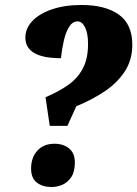

<svg xmlns="http://www.w3.org/2000/svg" viewBox="-20 -744 552 772"><path d="M180 -238 163 -353Q215 -375 253.5 -402Q292 -429 313 -468.5Q334 -508 334 -567Q334 -610 322 -634Q310 -658 292 -658Q272 -658 258.5 -637Q245 -616 237 -582Q229 -548 225 -510Q82 -510 82 -593Q82 -630 110 -659.5Q138 -689 189 -706.5Q240 -724 308 -724Q403 -724 457.5 -685.5Q512 -647 512 -564Q512 -504 482.5 -458Q453 -412 402 -377.5Q351 -343 287 -317L251 -238ZM187 8Q151 8 128 -10Q105 -28 105 -66Q105 -111 130.5 -138.5Q156 -166 199 -166Q235 -166 258 -147Q281 -128 281 -91Q281 -54 267 -32.5Q253 -11 231.5 -1.5Q210 8 187 8Z"/></svg>

Font: Noto Serif Tamil Condensed Black
Style: Italic
Weight: 900
Width: 3
Italic angle: -12°
Designer: Indian Type Foundry, Tom Grace, and the Monotype Design Team
Foundry: Monotype Imaging Inc.
Version: Version 2.003; ttfautohint (v1.8.4.7-5d5b)